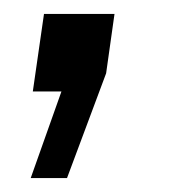

<svg xmlns="http://www.w3.org/2000/svg" viewBox="-20 -131 277 275"><path d="M144 -111H43L27 0H68L24 124H76L132 -26Z"/></svg>

Font: Chivo
Style: Italic
Weight: 400
Italic angle: -8°
Designer: Hector Gatti
Foundry: Omnibus-Type
Version: Version 1.003;PS 001.003;hotconv 1.0.70;makeotf.lib2.5.58329